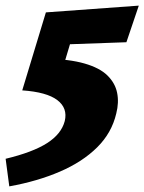

<svg xmlns="http://www.w3.org/2000/svg" viewBox="-40 -462 513 682"><path d="M121 -254Q206 -252 260 -236.5Q314 -221 341.5 -194Q369 -167 376 -132.5Q383 -98 373 -59Q357 10 305 61.5Q253 113 173 147.5Q93 182 -7 200L-20 102Q76 79 127 46.5Q178 14 190 -32Q201 -78 163.5 -106.5Q126 -135 39 -141L123 -418L453 -442L409 -312L156 -303L220 -343L169 -173Z"/></svg>

Font: Ysabeau Black
Style: Italic
Weight: 900
Italic angle: -12°
Version: Version 2.000;gftools[0.9.27.dev2+g8671c4b]